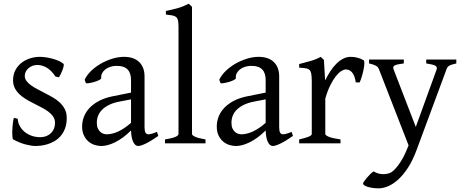

<svg xmlns="http://www.w3.org/2000/svg" viewBox="-20 -777 2504 1041"><path d="M341.8 -138.2Q341.8 -103.5 332 -78.9Q322.3 -54.2 306.6 -37.1Q291 -20 272 -9.8Q252.9 0.5 234.4 5.9Q215.8 11.2 199.5 12.9Q183.1 14.6 173.8 14.6Q150.4 14.6 117.4 5.9Q84.5 -2.9 51.8 -21Q48.3 -22.5 47.4 -37.1Q46.4 -45.9 46.4 -56.6Q46.4 -63 46.9 -70.3Q47.4 -88.9 49.6 -107.9Q51.8 -127 55.2 -138.2L76.2 -132.8Q77.1 -112.3 86.9 -94.2Q96.7 -76.2 113 -62.5Q129.4 -48.8 151.1 -41Q172.9 -33.2 198.2 -33.2Q215.8 -33.2 230.5 -38.8Q245.1 -44.4 255.9 -54.7Q266.6 -64.9 272.5 -79.3Q278.3 -93.8 278.3 -110.8Q278.3 -130.4 267.8 -145.5Q257.3 -160.6 240.2 -173.1Q223.1 -185.5 201.4 -196.5Q179.7 -207.5 157.2 -219.2Q136.7 -229.5 117.7 -241.2Q98.6 -252.9 83.7 -267.6Q68.8 -282.2 59.8 -300.3Q50.8 -318.4 50.8 -341.8Q50.8 -372.1 63 -395.8Q75.2 -419.4 95.5 -435.5Q115.7 -451.7 141.8 -460.2Q168 -468.8 195.8 -468.8Q210.9 -468.8 229.2 -466.1Q247.6 -463.4 265.4 -458.5Q283.2 -453.6 298.8 -446.8Q314.5 -439.9 324.2 -431.2Q327.1 -428.2 325 -418Q322.8 -407.7 318.1 -395.5Q313.5 -383.3 308.1 -372.6Q302.7 -361.8 299.8 -357.9L280.8 -361.8Q257.3 -397 232.2 -410.9Q207 -424.8 183.1 -424.8Q167 -424.8 154.3 -419.4Q141.6 -414.1 132.6 -405.5Q123.5 -397 118.9 -386.7Q114.3 -376.5 114.3 -366.2Q114.3 -350.6 123.5 -338.1Q132.8 -325.7 147.9 -314.7Q163.1 -303.7 182.4 -293.7Q201.7 -283.7 222.2 -272.9Q243.2 -262.2 264.6 -250Q286.1 -237.8 303.2 -221.9Q320.3 -206.1 331.1 -185.8Q341.8 -165.5 341.8 -138.2Z M558.1 -48.8Q587.4 -48.8 620.4 -63.7Q653.3 -78.6 690.4 -110.8V-238.3L632.3 -227.1Q599.1 -221.2 575 -210Q550.8 -198.7 535.2 -183.6Q519.5 -168.5 512.2 -150.1Q504.9 -131.8 504.9 -111.8Q504.9 -92.3 510.7 -80.1Q516.6 -67.9 525.1 -60.8Q533.7 -53.7 542.7 -51.3Q551.8 -48.8 558.1 -48.8ZM838.4 -40Q796.9 -11.2 769.8 1.7Q742.7 14.6 729 14.6Q712.9 14.6 702.1 -7.8Q691.4 -30.3 690.4 -69.8Q668.5 -47.9 646.5 -31.7Q624.5 -15.6 603.5 -5.4Q582.5 4.9 563.7 9.8Q544.9 14.6 529.3 14.6Q511.7 14.6 493.2 8.8Q474.6 2.9 459.7 -9.8Q444.8 -22.5 435.1 -42.5Q425.3 -62.5 425.3 -90.8Q425.3 -119.6 435.8 -145.8Q446.3 -171.9 467 -193.4Q487.8 -214.8 518.6 -230.7Q549.3 -246.6 590.3 -254.9L690.4 -274.9V-342.8Q690.4 -359.4 686.5 -373.8Q682.6 -388.2 673.3 -398.7Q664.1 -409.2 648.2 -414.8Q632.3 -420.4 608.4 -419.9Q592.8 -419.4 577.6 -414.6Q562.5 -409.7 551.3 -400.9Q540 -392.1 533.7 -380.1Q527.3 -368.2 528.8 -353.5Q529.3 -349.1 518.8 -343.5Q508.3 -337.9 493.9 -333.5Q479.5 -329.1 465.6 -326.7Q451.7 -324.2 445.8 -325.7L439 -344.7Q450.2 -369.1 473.1 -391.6Q496.1 -414.1 525.6 -431.2Q555.2 -448.2 588.1 -458.5Q621.1 -468.8 651.9 -468.8Q705.6 -468.8 734.6 -440.7Q763.7 -412.6 763.7 -362.3V-86.9Q763.7 -66.4 769 -57.6Q774.4 -48.8 783.2 -48.8Q790 -48.8 800.8 -51.3Q811.5 -53.7 831.1 -62Z M874.5 0V-21Q895.5 -24.4 909.7 -28.1Q923.8 -31.7 932.1 -35.4Q940.4 -39.1 944.1 -43Q947.8 -46.9 947.8 -50.8V-632.8Q947.8 -654.8 944.8 -667Q941.9 -679.2 934.1 -685.3Q926.3 -691.4 913.1 -693.6Q899.9 -695.8 879.4 -698.2V-717.8Q914.6 -724.6 943.8 -732.9Q973.1 -741.2 1003.4 -756.8L1021 -740.2V-50.8Q1021 -43.5 1037.6 -35.6Q1054.2 -27.8 1094.2 -21V0Z M1288.1 -48.8Q1317.4 -48.8 1350.3 -63.7Q1383.3 -78.6 1420.4 -110.8V-238.3L1362.3 -227.1Q1329.1 -221.2 1304.9 -210Q1280.8 -198.7 1265.1 -183.6Q1249.5 -168.5 1242.2 -150.1Q1234.9 -131.8 1234.9 -111.8Q1234.9 -92.3 1240.7 -80.1Q1246.6 -67.9 1255.1 -60.8Q1263.7 -53.7 1272.7 -51.3Q1281.7 -48.8 1288.1 -48.8ZM1568.4 -40Q1526.9 -11.2 1499.8 1.7Q1472.7 14.6 1459 14.6Q1442.9 14.6 1432.1 -7.8Q1421.4 -30.3 1420.4 -69.8Q1398.4 -47.9 1376.5 -31.7Q1354.5 -15.6 1333.5 -5.4Q1312.5 4.9 1293.7 9.8Q1274.9 14.6 1259.3 14.6Q1241.7 14.6 1223.1 8.8Q1204.6 2.9 1189.7 -9.8Q1174.8 -22.5 1165 -42.5Q1155.3 -62.5 1155.3 -90.8Q1155.3 -119.6 1165.8 -145.8Q1176.3 -171.9 1197 -193.4Q1217.8 -214.8 1248.5 -230.7Q1279.3 -246.6 1320.3 -254.9L1420.4 -274.9V-342.8Q1420.4 -359.4 1416.5 -373.8Q1412.6 -388.2 1403.3 -398.7Q1394 -409.2 1378.2 -414.8Q1362.3 -420.4 1338.4 -419.9Q1322.8 -419.4 1307.6 -414.6Q1292.5 -409.7 1281.2 -400.9Q1270 -392.1 1263.7 -380.1Q1257.3 -368.2 1258.8 -353.5Q1259.3 -349.1 1248.8 -343.5Q1238.3 -337.9 1223.9 -333.5Q1209.5 -329.1 1195.6 -326.7Q1181.6 -324.2 1175.8 -325.7L1168.9 -344.7Q1180.2 -369.1 1203.1 -391.6Q1226.1 -414.1 1255.6 -431.2Q1285.2 -448.2 1318.1 -458.5Q1351.1 -468.8 1381.8 -468.8Q1435.5 -468.8 1464.6 -440.7Q1493.7 -412.6 1493.7 -362.3V-86.9Q1493.7 -66.4 1499 -57.6Q1504.4 -48.8 1513.2 -48.8Q1520 -48.8 1530.8 -51.3Q1541.5 -53.7 1561 -62Z M1951.2 -450.7Q1955.6 -447.8 1955.6 -435.1V-433.6Q1955.1 -419.4 1951.4 -400.9Q1947.8 -382.3 1941.9 -362.8Q1936 -343.3 1930.2 -330.1H1909.2Q1906.2 -349.6 1900.9 -363.3Q1895.5 -377 1888.4 -385Q1881.3 -393.1 1872.8 -396.7Q1864.3 -400.4 1855 -400.4Q1844.2 -400.4 1829.8 -391.4Q1815.4 -382.3 1800.3 -363Q1785.2 -343.8 1770.3 -313.7Q1755.4 -283.7 1743.7 -242.2V-50.8Q1743.7 -43.5 1762 -35.6Q1780.3 -27.8 1826.2 -21V0H1602.1V-21Q1634.3 -28.3 1652.3 -35.4Q1670.4 -42.5 1670.4 -50.8V-335Q1670.4 -351.1 1669.4 -362.1Q1668.5 -373 1667 -379.9Q1665.5 -386.7 1663.3 -390.6Q1661.1 -394.5 1659.2 -397Q1655.8 -400.4 1651.6 -402.6Q1647.5 -404.8 1640.9 -406.2Q1634.3 -407.7 1625 -408.4Q1615.7 -409.2 1602.1 -410.2V-429.7Q1633.8 -438 1664.3 -446.5Q1694.8 -455.1 1719.2 -468.8L1736.3 -451.7L1742.7 -340.8Q1755.9 -367.7 1771.2 -391.1Q1786.6 -414.6 1804.2 -431.9Q1821.8 -449.2 1841.1 -459Q1860.4 -468.8 1881.3 -468.8Q1897 -468.8 1915 -464.8Q1933.1 -460.9 1951.2 -450.7Z M2454.1 -433.1Q2439.5 -429.7 2430.2 -426.8Q2420.9 -423.8 2415 -420.2Q2409.2 -416.5 2406 -411.9Q2402.8 -407.2 2400.4 -399.9L2237.3 40Q2216.8 94.2 2191.7 132.8Q2166.5 171.4 2139.4 196Q2112.3 220.7 2085 232.4Q2057.6 244.1 2033.2 244.1Q2014.6 244.1 1999 241.7Q1983.4 239.3 1972.2 235.6Q1960.9 231.9 1954.6 227.3Q1948.2 222.7 1948.2 218.3Q1948.2 215.3 1954.1 206.5Q1960 197.8 1968.8 187.3Q1977.5 176.8 1987.5 167Q1997.6 157.2 2005.4 152.3Q2028.8 166 2052 167Q2075.2 168 2093.3 161.1Q2102.1 158.2 2113.8 147.5Q2125.5 136.7 2137.5 121.1Q2149.4 105.5 2160.9 85.7Q2172.4 65.9 2181.2 44.9L2195.3 11.2L2035.2 -399.9Q2030.8 -413.6 2018.1 -420.7Q2005.4 -427.7 1981 -433.1V-454.1H2169.4V-433.1Q2150.4 -430.7 2138.4 -428.2Q2126.5 -425.8 2119.9 -422.1Q2113.3 -418.5 2112.3 -413.1Q2111.3 -407.7 2114.3 -399.9L2234.4 -88.9L2347.2 -399.9Q2349.6 -407.2 2347.9 -412.4Q2346.2 -417.5 2339.6 -421.1Q2333 -424.8 2321 -427.5Q2309.1 -430.2 2291 -433.1V-454.1H2454.1Z"/></svg>

Font: Akkhara
Style: Regular
Weight: 400
Designer: J. Victor Gaultney
Version: Version 1.00 June 13, 2006, initial release